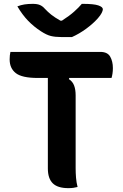

<svg xmlns="http://www.w3.org/2000/svg" viewBox="-20 -969 640 995"><path d="M382 0Q370 3 359.5 4.5Q349 6 334 6Q279 6 253.5 -19Q228 -44 228 -96V-565H176Q94 -565 62 -590Q30 -615 30 -661Q30 -683 34 -700H500Q537 -700 551 -675.5Q565 -651 565 -616Q565 -601 563 -588Q561 -575 558 -565H339L337 -559Q356 -547 364 -526Q372 -505 372 -475V-97Q372 -73 374 -48Q376 -23 382 0ZM353 -777H297Q266 -777 243.5 -782.5Q221 -788 192 -807Q155 -831 125.5 -861.5Q96 -892 70 -936Q88 -943 106.5 -946Q125 -949 150 -949Q174 -949 188 -942.5Q202 -936 212 -924Q228 -907 245.5 -893Q263 -879 293 -862H301Q340 -887 364.5 -909Q389 -931 404 -949H410Q466 -949 489.5 -941Q513 -933 513 -921Q513 -914 507 -902Q501 -890 487 -874Q462 -846 426.5 -820Q391 -794 353 -777Z"/></svg>

Font: Recursive Sn Csl St
Style: Bold
Weight: 700
Version: Version 1.079;hotconv 1.0.112;makeotfexe 2.5.65598; ttfautoh